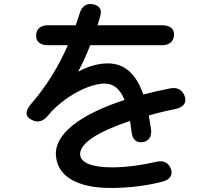

<svg xmlns="http://www.w3.org/2000/svg" viewBox="-20 -863 1040 951"><path d="M782 -738H463C468 -754 473 -769 477 -785C486 -816 472 -836 440 -842C407 -848 385 -832 374 -795C368 -776 362 -757 355 -738H220C182 -738 160 -721 159 -689C157 -657 179 -639 218 -639H316C271 -536 212 -438 133 -347C105 -315 104 -287 132 -272C162 -255 188 -258 213 -285C221 -294 229 -304 237 -313C323 -400 431 -449 499 -449C544 -449 575 -421 597 -368C370 -294 249 -196 257 -92C266 25 388 68 527 68C620 68 705 57 784 37C823 27 838 2 826 -28C813 -59 788 -70 752 -61C685 -46 608 -34 535 -34C436 -34 380 -57 377 -96C372 -153 468 -212 624 -264C627 -247 629 -228 632 -208C636 -172 655 -155 686 -159C717 -163 733 -186 728 -224C724 -248 721 -270 717 -291C758 -303 803 -314 849 -323C889 -332 906 -354 895 -386C883 -419 858 -432 822 -425C775 -416 731 -406 690 -395C655 -495 599 -549 514 -549C467 -549 417 -535 367 -508C390 -551 409 -594 427 -639H781C819 -639 840 -657 842 -689C844 -721 821 -738 782 -738Z"/></svg>

Font: 寒蝉团圆体 Round
Style: Regular
Weight: 500
Designer: 寒蝉字型
Version: Version 2.700;Glyphs 3.1.1 (3135)